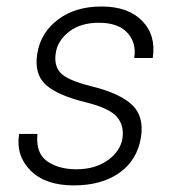

<svg xmlns="http://www.w3.org/2000/svg" viewBox="-20 -558 519 588"><path d="M355 -134.3Q360.8 -173.3 338.1 -200Q315.4 -226.6 243.2 -244.6Q156.7 -265.6 120.4 -298.3Q84 -331.1 94.2 -394Q104.5 -458 157.5 -498Q210.4 -538.1 291 -538.1Q372.6 -538.1 415.5 -493.9Q458.5 -449.7 447.8 -380.4H391.1Q398.4 -426.3 370.4 -457.3Q342.3 -488.3 283.2 -488.3Q226.1 -488.3 191.2 -460.7Q156.2 -433.1 150.9 -396Q144.5 -357.9 165.3 -335Q186 -312 261.2 -293.5Q347.7 -272 384.8 -236.6Q421.9 -201.2 411.6 -137.2Q400.4 -67.4 345.7 -28.8Q291 9.8 206.1 9.8Q118.7 9.8 73.2 -36.1Q27.8 -82 38.6 -147.9H94.7Q88.9 -89.4 124 -64.5Q159.2 -39.6 213.9 -39.6Q271 -39.6 309.8 -67.1Q348.6 -94.7 355 -134.3Z"/></svg>

Font: Franko
Style: Light Italic
Weight: 300
Designer: Google
Version: Version 1.200310; 2013